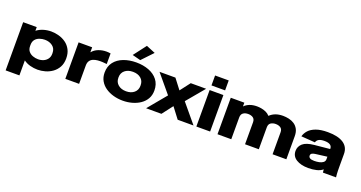

<svg xmlns="http://www.w3.org/2000/svg" viewBox="-46 -1579 4779 2542"><g transform="rotate(20 2343.5 -307.5)"><path d="M52 165V-514H243V-462Q282 -493 335 -509.5Q388 -526 445 -526Q498 -526 552.5 -511Q607 -496 652 -464Q697 -432 724.5 -380.5Q752 -329 752 -257Q752 -185 723.5 -134Q695 -83 649.5 -50.5Q604 -18 550 -3Q496 12 445 12Q391 12 339 -2Q287 -16 246 -46V165ZM246 -249Q246 -203 269.5 -174.5Q293 -146 329.5 -133Q366 -120 403 -120Q446 -120 480.5 -135.5Q515 -151 536 -180.5Q557 -210 557 -252V-262Q557 -326 512 -360Q467 -394 403 -394Q366 -394 329.5 -381.5Q293 -369 269.5 -340.5Q246 -312 246 -265Z M833 0V-514H1024V-443Q1059 -486 1112 -506Q1165 -526 1222 -526Q1233 -526 1248 -525Q1263 -524 1281 -521V-372Q1254 -375 1220.5 -377Q1187 -379 1153 -376Q1119 -373 1090.5 -361.5Q1062 -350 1044.5 -325Q1027 -300 1027 -257V0Z M1644 12Q1575 12 1512 -5.5Q1449 -23 1399.5 -57Q1350 -91 1321.5 -141Q1293 -191 1293 -257Q1293 -345 1339.5 -405Q1386 -465 1466 -495.5Q1546 -526 1644 -526Q1742 -526 1821.5 -495.5Q1901 -465 1947.5 -405Q1994 -345 1994 -257Q1994 -191 1965.5 -141Q1937 -91 1887.5 -57Q1838 -23 1775 -5.5Q1712 12 1644 12ZM1644 -120Q1714 -120 1756.5 -156.5Q1799 -193 1799 -252V-262Q1799 -322 1756.5 -358Q1714 -394 1644 -394Q1574 -394 1531 -358Q1488 -322 1488 -262V-252Q1488 -193 1531 -156.5Q1574 -120 1644 -120ZM1680 -572 1563 -602 1699 -780 1827 -727Z M1971 0 2186 -259 1973 -514H2197L2305 -373L2413 -514H2630L2420 -263L2639 0H2416L2302 -150L2187 0Z M2681 -580V-720H2873V-580ZM2679 0V-514H2873V0Z M2977 0V-514H3168V-461Q3198 -492 3242 -509Q3286 -526 3344 -526Q3371 -526 3404.5 -520.5Q3438 -515 3470.5 -500.5Q3503 -486 3527 -459Q3561 -492 3606 -509Q3651 -526 3711 -526Q3751 -526 3792.5 -517Q3834 -508 3869 -485.5Q3904 -463 3925.5 -423.5Q3947 -384 3947 -324V0H3753V-309Q3753 -353 3725.5 -372Q3698 -391 3656 -391Q3615 -391 3587 -372Q3559 -353 3559 -309V0H3365V-309Q3365 -353 3337.5 -372Q3310 -391 3268 -391Q3227 -391 3199.5 -372Q3172 -353 3171 -309V0Z M4258 10Q4153 10 4088 -30.5Q4023 -71 4023 -147Q4023 -209 4071 -251.5Q4119 -294 4231 -305L4446 -326V-331Q4446 -401 4339 -401Q4290 -401 4262.5 -386.5Q4235 -372 4225 -340L4030 -354Q4042 -400 4077 -439Q4112 -478 4177 -502Q4242 -526 4342 -526Q4487 -526 4563.5 -475Q4640 -424 4640 -326V-155Q4640 -118 4640.5 -93Q4641 -68 4642.5 -46.5Q4644 -25 4647 0H4462L4458 -44Q4423 -15 4371 -2.5Q4319 10 4258 10ZM4220 -151Q4220 -131 4238.5 -118.5Q4257 -106 4300 -106Q4336 -106 4369.5 -113Q4403 -120 4424.5 -137Q4446 -154 4446 -183V-218L4280 -197Q4252 -193 4236 -183Q4220 -173 4220 -151Z"/></g></svg>

Font: Special Gothic Extended Bold
Style: Regular
Weight: 700
Width: 7
Designer: Alistair McCready
Foundry: Monolith
Version: Version 1.000; ttfautohint (v1.8.4.7-5d5b)